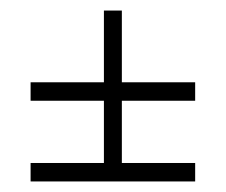

<svg xmlns="http://www.w3.org/2000/svg" viewBox="-20 -531 428 364"><path d="M38 -222H177V-340H38V-375H177V-511H211V-375H350V-340H211V-222H350V-187H38Z"/></svg>

Font: TypoPRO Bebas Neue
Style: Regular
Weight: 400
Designer: Ryoichi Tsunekawa
Foundry: Ryoichi Tsunekawa
Version: Version 001.003